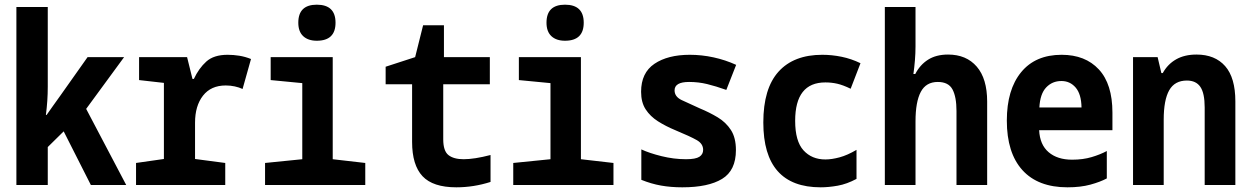

<svg xmlns="http://www.w3.org/2000/svg" viewBox="-20 -790 5340 820"><path d="M50 0V-760H184V-421Q184 -389 182 -359.5Q180 -330 176 -299H179Q192 -318 206.5 -338Q221 -358 238 -382L354 -546H510L348 -325L519 0H368L252 -229L184 -162V0Z M561 0V-94L680 -111V-436L574 -448V-546H779L802 -453H808Q829 -498 861 -527Q893 -556 952 -556Q977 -556 1002 -552Q1027 -548 1052 -538L1016 -410Q1001 -417 982.5 -421Q964 -425 944 -425Q881 -425 847 -381.5Q813 -338 813 -266V-111L942 -94V0Z M1333 -616Q1296 -616 1275 -635.5Q1254 -655 1254 -693Q1254 -770 1333 -770Q1413 -770 1413 -693Q1413 -616 1333 -616ZM1112 0V-94L1271 -110V-435L1136 -448V-546H1401V-110L1540 -94V0Z M1929 10Q1829 10 1784.5 -37.5Q1740 -85 1740 -184V-430H1627V-505L1753 -546L1787 -682H1876V-546H2072V-430H1873V-195Q1873 -145 1895.5 -127.5Q1918 -110 1960 -110Q2006 -110 2075 -128V-13Q2003 10 1929 10Z M2393 -616Q2356 -616 2335 -635.5Q2314 -655 2314 -693Q2314 -770 2393 -770Q2473 -770 2473 -693Q2473 -616 2393 -616ZM2172 0V-94L2331 -110V-435L2196 -448V-546H2461V-110L2600 -94V0Z M2894 10Q2845 10 2803 2.5Q2761 -5 2719 -22V-152Q2753 -136 2805.5 -123Q2858 -110 2910 -110Q2951 -110 2967 -120.5Q2983 -131 2983 -150Q2983 -176 2956 -191.5Q2929 -207 2864 -234Q2823 -251 2790 -272Q2757 -293 2737.5 -323Q2718 -353 2718 -398Q2718 -479 2775 -517.5Q2832 -556 2926 -556Q2977 -556 3027.5 -545Q3078 -534 3124 -513L3082 -406Q3037 -422 3000 -431Q2963 -440 2923 -440Q2861 -440 2861 -404Q2861 -377 2891.5 -362.5Q2922 -348 2969 -327Q3010 -310 3045 -289Q3080 -268 3101.5 -235Q3123 -202 3123 -149Q3123 -62 3064 -26Q3005 10 2894 10Z M3485 10Q3240 10 3240 -267Q3240 -412 3305 -484Q3370 -556 3492 -556Q3533 -556 3574.5 -547.5Q3616 -539 3655 -520L3613 -411Q3580 -427 3555.5 -432.5Q3531 -438 3505 -438Q3376 -438 3376 -274Q3376 -187 3411.5 -148Q3447 -109 3505 -109Q3532 -109 3565.5 -118Q3599 -127 3638 -150V-26Q3597 -4 3558 3Q3519 10 3485 10Z M3759 0V-760H3890V-592Q3890 -563 3887.5 -532.5Q3885 -502 3881 -474H3889Q3909 -513 3943.5 -535Q3978 -557 4029 -557Q4107 -557 4151.5 -505.5Q4196 -454 4196 -356V0H4065V-316Q4065 -376 4048 -408Q4031 -440 3985 -440Q3935 -440 3912.5 -397.5Q3890 -355 3890 -272V0Z M4539 10Q4413 10 4346.5 -63.5Q4280 -137 4280 -275Q4280 -407 4341 -481.5Q4402 -556 4514 -556Q4615 -556 4673 -493.5Q4731 -431 4731 -309V-234H4418Q4421 -172 4458.5 -140Q4496 -108 4559 -108Q4605 -108 4642 -119Q4679 -130 4707 -145V-28Q4679 -13 4637 -1.5Q4595 10 4539 10ZM4599 -331Q4598 -388 4574 -416Q4550 -444 4513 -444Q4474 -444 4448 -416.5Q4422 -389 4419 -331Z M4819 0V-546H4924L4940 -478H4946Q4967 -516 5003 -536.5Q5039 -557 5090 -557Q5169 -557 5212.5 -507.5Q5256 -458 5256 -357V0H5125V-331Q5125 -392 5106.5 -419Q5088 -446 5049 -446Q4997 -446 4973.5 -404.5Q4950 -363 4950 -279V0Z"/></svg>

Font: Noto Sans Mono Condensed
Style: Bold
Weight: 700
Width: 3
Designer: Monotype Design Team
Foundry: Monotype Imaging Inc.
Version: Version 2.014